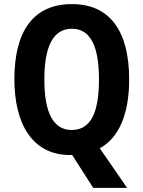

<svg xmlns="http://www.w3.org/2000/svg" viewBox="-20 -811 698 935"><path d="M609 -424C609 -660 515 -791 330 -791C143 -791 50 -660 50 -425C50 -209 137 -56 321 -56C325 -56 327 -56 331 -57L434 104H599L466 -89C560 -140 609 -257 609 -424ZM196 -424C196 -585 239 -671 330 -671C420 -671 462 -587 462 -424C462 -261 421 -178 329 -178C239 -178 196 -263 196 -424Z"/></svg>

Font: Noto Sans Malayalam UI Condensed
Style: Bold
Weight: 700
Width: 3
Designer: Jelle Bosma - Monotype Design Team
Foundry: Monotype Imaging Inc.
Version: Version 2.104